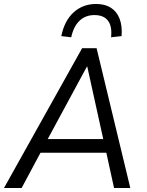

<svg xmlns="http://www.w3.org/2000/svg" viewBox="-36 -948 740 968"><path d="M-16 0 378 -705H451L621 0H539L495 -201L527 -178H139L180 -200L73 0ZM402 -612 196 -231 178 -247H510L488 -231L404 -612ZM323 -760 273 -766Q289 -844 335.5 -886Q382 -928 449 -928Q493 -928 523 -909Q553 -890 567 -853.5Q581 -817 577 -766L524 -760Q530 -815 508.5 -843.5Q487 -872 440 -872Q395 -872 365 -843.5Q335 -815 323 -760Z"/></svg>

Font: Nunito Sans 10pt SemiCondensed
Style: Italic
Weight: 400
Width: 4
Italic angle: -9°
Designer: Vernon Adams
Foundry: Vernon Adams
Version: Version 3.101;gftools[0.9.27]